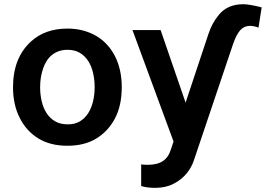

<svg xmlns="http://www.w3.org/2000/svg" viewBox="-20 -690 1278 923"><path d="M304 10.7Q221.6 10.7 163.7 -24.9Q106.2 -60.4 74.9 -123.2Q42.6 -186.4 42.6 -270.6Q42.6 -412.3 129.6 -491.1Q197.4 -552.6 304 -552.6Q345.9 -552.6 381.4 -542.8Q416.9 -533 445.7 -515.4Q474.4 -497.9 496.4 -473.2Q518.5 -448.5 533.4 -418.7Q565.3 -355.1 565.3 -270.6Q565.3 -182.9 532.7 -120.7Q500 -58.9 443 -24.1Q386 10.7 304 10.7ZM725.5 213.1Q685.4 213.1 658.7 204.2V100.1Q668.3 102.3 689.6 102.3Q736.2 102.3 763.1 84.3Q790.1 66.4 802.2 26.3L814.3 -9.6L616.8 -545.5H752.1L872.2 -196.7L981.9 -526.3Q998.6 -578.5 1032 -618.6Q1073.5 -669.7 1149.5 -669.7Q1179.3 -669.7 1237.9 -654.5L1222.7 -557.2Q1200.3 -565.7 1180 -565.7Q1152.7 -565 1134.2 -544Q1115.8 -523.1 1100.1 -477.3L912.6 79.2Q902 112.9 877.7 143.1Q853.3 173.3 814.3 193.5Q776.6 213.1 725.5 213.1ZM304.7 -92.3Q338.1 -91.6 362.6 -105.8Q387.1 -120 403.1 -144.5Q419 -169 427 -201.7Q435 -234.4 435 -271Q435 -305.8 427.7 -338.2Q420.5 -370.7 404.7 -395.8Q388.8 -420.8 364.2 -435.7Q339.5 -450.6 304.7 -450.6Q281.6 -450.6 263 -444.1Q244.3 -437.5 229.8 -425.8Q215.2 -414.1 204.7 -397.5Q194.2 -381 187.5 -361.5Q172.9 -320 172.9 -271Q172.9 -235.8 180.4 -203.5Q187.9 -171.2 203.7 -146.5Q219.5 -121.8 244.5 -107.1Q269.5 -92.3 304.7 -92.3Z"/></svg>

Font: Linik Sans SemiBold
Style: Regular
Weight: 600
Designer: Fonts by Rasmus Andersson / Changes by Cristiano Sobral with parts from Marc Monis
Foundry: rsms
Version: Version 3.020; ttfautohint (v1.6)